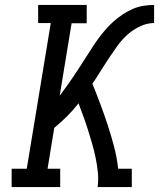

<svg xmlns="http://www.w3.org/2000/svg" viewBox="-20 -755 642 775"><path d="M27 0V-74H88L185 -662H134V-735H330V-661H269L221 -369Q235 -387 248.5 -406Q262 -425 275 -444Q288 -463 300.5 -482.5Q313 -502 325.5 -521.5Q338 -541 350.5 -560.5Q363 -580 376.5 -598.5Q390 -617 405.5 -635Q421 -653 438.5 -668.5Q456 -684 475.5 -697Q495 -710 516 -719Q537 -728 559 -731.5Q581 -735 602 -735V-662Q574 -662 546 -649Q518 -636 495 -615.5Q472 -595 454 -570Q436 -545 419 -519.5Q402 -494 386 -468Q370 -442 353 -417Q370 -375 385.5 -333.5Q401 -292 415 -249.5Q429 -207 440.5 -163Q452 -119 457 -74H512V0H374Q378 -30 375 -59.5Q372 -89 366 -118Q360 -147 352 -174.5Q344 -202 335.5 -229.5Q327 -257 317 -284Q307 -311 297 -338Q275 -310 250.5 -285.5Q226 -261 199 -239L172 -74H223V0Z"/></svg>

Font: Iosevka Curly Slab Extended
Style: Italic
Weight: 400
Width: 7
Italic angle: -9°
Monospace: yes
Designer: Belleve Invis
Foundry: Belleve Invis
Version: Version 11.1.0; ttfautohint (v1.8.3)